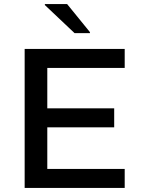

<svg xmlns="http://www.w3.org/2000/svg" viewBox="-20 -930 698 950"><path d="M102 0V-688H597V-594H214V-394H545V-300H214V-94H597V0ZM349 -766 202 -905V-910H312L425 -771V-766Z"/></svg>

Font: Saira SemiExpanded Medium
Style: Regular
Weight: 500
Width: 6
Designer: Hector Gatti with collaboration of the Omnibus-Type team
Foundry: Omnibus-Type
Version: Version 1.101